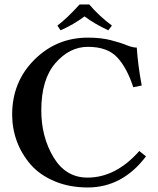

<svg xmlns="http://www.w3.org/2000/svg" viewBox="-20 -826 706 856"><path d="M377.9 -806.2Q418.9 -757.3 479 -711.9L462.9 -690.9Q400.9 -719.7 356.9 -752.9Q307.1 -715.8 250 -690.9L235.8 -711.9Q278.8 -744.1 335 -806.2ZM371.1 9.8Q289.1 9.8 223.1 -18.1Q157.2 -45.9 116.7 -92.5Q76.2 -139.2 55.2 -196Q34.2 -252.9 34.2 -314.9Q34.2 -460.9 133.1 -559.6Q231.9 -658.2 372.1 -658.2Q430.2 -658.2 473.1 -647.2Q516.1 -636.2 543.5 -625Q570.8 -613.8 589.8 -613.8Q594.7 -536.6 611.8 -444.8L574.2 -437Q546.4 -522.9 502.7 -570.1Q459 -617.2 372.1 -617.2Q290 -617.2 227.1 -544.7Q164.1 -472.2 164.1 -334Q164.1 -215.8 218.5 -125Q272.9 -34.2 370.1 -34.2Q496.1 -34.2 601.1 -152.8L630.9 -128.9Q525.9 9.8 371.1 9.8Z"/></svg>

Font: Linux Libertine
Style: Semibold
Weight: 600
Designer: Philipp H. Poll
Foundry: Philipp H. Poll
Version: Version 5.1.2 ; ttfautohint (v0.9)